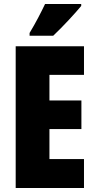

<svg xmlns="http://www.w3.org/2000/svg" viewBox="-20 -947 483 967"><path d="M389 -917V-927H207C186 -883 161 -834 129 -781V-767H248C298 -814 361 -883 389 -917ZM403 0V-146H229V-297H390V-441H229V-570H403V-714H59V0Z"/></svg>

Font: Noto Sans Oriya ExtCond Blk
Style: Regular
Weight: 900
Width: 2
Designer: Amélie Bonet and Sol Matas
Foundry: Google LLC
Version: Version 2.006